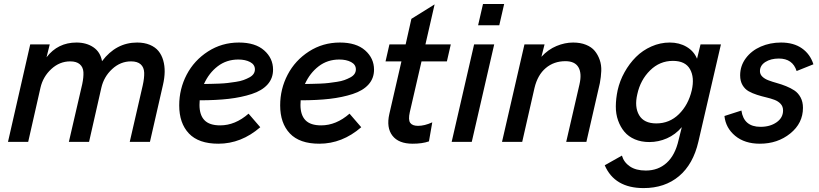

<svg xmlns="http://www.w3.org/2000/svg" viewBox="-20 -710 4099 961"><path d="M20 0 131.3 -487.8H229L212.9 -423.3Q269.5 -497.1 362.8 -497.1Q412.6 -497.1 447.5 -473.4Q482.4 -449.7 490.7 -403.8Q561 -497.1 666.5 -497.1Q702.6 -497.1 730 -485.6Q757.3 -474.1 773.2 -454.6Q789.1 -435.1 796.9 -408Q804.7 -380.9 804.2 -350.3Q803.7 -319.8 795.9 -286.1L730.5 0H629.4L694.3 -282.2Q702.6 -319.3 701.7 -346.2Q700.7 -373 684.3 -387.9Q668 -402.8 635.7 -402.8Q583 -402.8 541.5 -364.5Q500 -326.2 487.3 -271L425.8 0H324.7L391.6 -289.1Q398.9 -323.7 397.5 -348.9Q396 -374 379.4 -388.4Q362.8 -402.8 331.5 -402.8Q278.3 -402.8 236.8 -364.5Q195.3 -326.2 182.6 -271L121.1 0Z M1346.7 -361.3Q1346.7 -317.9 1319.1 -287.1Q1291.5 -256.3 1240 -239.5Q1188.5 -222.7 1125 -215.3Q1061.5 -208 979.5 -208Q978.5 -192.4 978.5 -184.6Q978.5 -134.3 1003.4 -108.4Q1028.3 -82.5 1082 -82.5Q1157.2 -82.5 1224.1 -141.1L1282.7 -73.2Q1187.5 9.3 1072.8 9.3Q974.1 9.3 925.5 -42Q877 -93.3 877 -182.6Q877 -264.6 914.3 -336.2Q951.7 -407.7 1021 -452.4Q1090.3 -497.1 1175.8 -497.1Q1257.8 -497.1 1302.2 -457.8Q1346.7 -418.5 1346.7 -361.3ZM1172.9 -412.1Q1113.8 -412.1 1069.6 -378.2Q1025.4 -344.2 1001 -289.6Q1022.5 -290 1037.1 -290.3Q1051.8 -290.5 1076.9 -291.5Q1102.1 -292.5 1119.9 -294.7Q1137.7 -296.9 1160.4 -300.3Q1183.1 -303.7 1198.5 -309.3Q1213.9 -314.9 1227.8 -322.3Q1241.7 -329.6 1248.8 -339.8Q1255.9 -350.1 1255.9 -362.8Q1255.9 -386.7 1231.9 -399.4Q1208 -412.1 1172.9 -412.1Z M1852.1 -361.3Q1852.1 -317.9 1824.5 -287.1Q1796.9 -256.3 1745.4 -239.5Q1693.8 -222.7 1630.4 -215.3Q1566.9 -208 1484.9 -208Q1483.9 -192.4 1483.9 -184.6Q1483.9 -134.3 1508.8 -108.4Q1533.7 -82.5 1587.4 -82.5Q1662.6 -82.5 1729.5 -141.1L1788.1 -73.2Q1692.9 9.3 1578.1 9.3Q1479.5 9.3 1430.9 -42Q1382.3 -93.3 1382.3 -182.6Q1382.3 -264.6 1419.7 -336.2Q1457 -407.7 1526.4 -452.4Q1595.7 -497.1 1681.2 -497.1Q1763.2 -497.1 1807.6 -457.8Q1852.1 -418.5 1852.1 -361.3ZM1678.2 -412.1Q1619.1 -412.1 1575 -378.2Q1530.8 -344.2 1506.3 -289.6Q1527.8 -290 1542.5 -290.3Q1557.1 -290.5 1582.3 -291.5Q1607.4 -292.5 1625.2 -294.7Q1643.1 -296.9 1665.8 -300.3Q1688.5 -303.7 1703.9 -309.3Q1719.2 -314.9 1733.2 -322.3Q1747.1 -329.6 1754.2 -339.8Q1761.2 -350.1 1761.2 -362.8Q1761.2 -386.7 1737.3 -399.4Q1713.4 -412.1 1678.2 -412.1Z M2045.4 9.3Q1975.1 9.3 1944.1 -31Q1913.1 -71.3 1928.7 -139.6L1989.3 -402.8H1909.7L1929.2 -487.8H2010.3L2039.1 -615.7L2155.3 -688L2109.4 -487.8H2236.3L2216.8 -402.8H2089.8L2031.2 -148.9Q2022.5 -110.4 2033.2 -95.2Q2043.9 -80.1 2072.3 -80.1Q2105 -80.1 2143.6 -97.7L2127 -2.4Q2093.8 9.3 2045.4 9.3Z M2373 -583.5 2397.5 -689.9H2503.4L2479 -583.5ZM2240.7 0 2353 -487.8H2453.6L2341.3 0Z M2492.7 0 2605 -487.8H2705.6L2689.9 -425.8Q2723.6 -462.4 2765.4 -479.7Q2807.1 -497.1 2848.6 -497.1Q2885.3 -497.1 2913.1 -485.8Q2940.9 -474.6 2956.8 -455.3Q2972.7 -436 2981.7 -410.2Q2990.7 -384.3 2989.5 -354.7Q2988.3 -325.2 2982.4 -293.9L2915 0H2814L2880.4 -287.6Q2893.1 -342.8 2875.2 -373.3Q2857.4 -403.8 2810.1 -403.8Q2752.4 -403.8 2711.7 -369.4Q2670.9 -335 2655.3 -270L2593.8 0Z M3201.2 231.4Q3056.2 231.4 3006.8 117.2L3092.8 68.8Q3102.5 102.5 3132.8 123Q3163.1 143.6 3212.4 143.6Q3274.4 143.6 3316.9 105Q3359.4 66.4 3376.5 -9.3L3392.6 -73.7Q3360.4 -36.1 3318.1 -17.6Q3275.9 1 3230 1Q3189.5 1 3157.5 -12.7Q3125.5 -26.4 3105.5 -50.3Q3085.4 -74.2 3073.7 -106.9Q3062 -139.6 3062.3 -177.7Q3062.5 -215.8 3071.3 -257.8Q3082 -305.7 3106 -348.6Q3129.9 -391.6 3163.1 -424.8Q3196.3 -458 3240.5 -477.5Q3284.7 -497.1 3332.5 -497.1Q3379.9 -497.1 3416.5 -475.6Q3453.1 -454.1 3468.8 -416L3486.3 -487.8H3588.4L3475.6 -1Q3449.7 111.8 3378.7 171.6Q3307.6 231.4 3201.2 231.4ZM3265.1 -92.3Q3331.1 -92.3 3378.2 -138.7Q3425.3 -185.1 3442.4 -257.8Q3457 -322.3 3433.6 -363.8Q3410.2 -405.3 3348.1 -405.3Q3282.2 -405.3 3233.9 -357.7Q3185.5 -310.1 3169.9 -238.8Q3154.8 -174.8 3179 -133.5Q3203.1 -92.3 3265.1 -92.3Z M3783.2 9.3Q3707.5 9.3 3659.9 -30Q3612.3 -69.3 3606 -129.4L3690.9 -156.7Q3702.6 -75.2 3786.6 -75.2Q3834.5 -75.2 3866.9 -97.9Q3899.4 -120.6 3899.4 -157.2Q3899.4 -176.8 3887.5 -189.9Q3875.5 -203.1 3856.7 -210.2Q3837.9 -217.3 3814.9 -222.7Q3792 -228 3769 -235.4Q3746.1 -242.7 3727.3 -253.2Q3708.5 -263.7 3696.5 -283.9Q3684.6 -304.2 3684.6 -333Q3684.6 -380.4 3712.9 -418.5Q3741.2 -456.5 3787.8 -476.8Q3834.5 -497.1 3889.2 -497.1Q3952.6 -497.1 3993.9 -468Q4035.2 -439 4051.3 -388.2L3967.3 -354.5Q3947.3 -417 3878.4 -417Q3837.9 -417 3810.8 -399.7Q3783.7 -382.3 3783.7 -354Q3783.7 -337.9 3795.7 -326.4Q3807.6 -314.9 3826.4 -307.9Q3845.2 -300.8 3868.2 -294.4Q3891.1 -288.1 3914.3 -278.8Q3937.5 -269.5 3956.3 -257.1Q3975.1 -244.6 3987.1 -222.4Q3999 -200.2 3999 -170.4Q3999 -93.3 3935.5 -42Q3872.1 9.3 3783.2 9.3Z"/></svg>

Font: HK Grotesk SmBold Legacy Italic
Style: Regular
Weight: 600
Italic angle: -13°
Designer: Alfredo Marco Pradil
Foundry: Hanken Design Co.
Version: Version 2.022;PS 002.022;hotconv 1.0.88;makeotf.lib2.5.64775